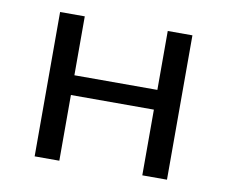

<svg xmlns="http://www.w3.org/2000/svg" viewBox="-59 -540 725 613"><g transform="rotate(10 303.5 -234.0)"><path d="M518 -468V0H438V-213H169V0H89V-468H169V-277H438V-468Z"/></g></svg>

Font: Ysabeau SC Medium
Style: Regular
Weight: 500
Designer: Christian Thalmann (Catharsis Fonts)
Version: Version 0.003